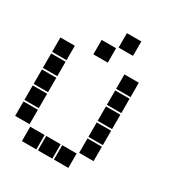

<svg xmlns="http://www.w3.org/2000/svg" viewBox="-185 -919 969 1039"><g transform="rotate(30 300.0 -400.0)"><path d="M306 -795Q305 -795 305 -795Q305 -795 305 -794V-706Q305 -705 305 -705Q305 -705 306 -705H394Q395 -705 395 -705Q395 -705 395 -706V-794Q395 -795 395 -795Q395 -795 394 -795ZM206 -695Q205 -695 205 -695Q205 -695 205 -694V-606Q205 -605 205 -605Q205 -605 206 -605H294Q295 -605 295 -605Q295 -605 295 -606V-694Q295 -695 295 -695Q295 -695 294 -695ZM6 -595Q5 -595 5 -595Q5 -595 5 -594V-506Q5 -505 5 -505Q5 -505 6 -505H94Q95 -505 95 -505Q95 -505 95 -506V-594Q95 -595 95 -595Q95 -595 94 -595ZM406 -595Q405 -595 405 -595Q405 -595 405 -594V-506Q405 -505 405 -505Q405 -505 406 -505H494Q495 -505 495 -505Q495 -505 495 -506V-594Q495 -595 495 -595Q495 -595 494 -595ZM6 -495Q5 -495 5 -495Q5 -495 5 -494V-406Q5 -405 5 -405Q5 -405 6 -405H94Q95 -405 95 -405Q95 -405 95 -406V-494Q95 -495 95 -495Q95 -495 94 -495ZM406 -495Q405 -495 405 -495Q405 -495 405 -494V-406Q405 -405 405 -405Q405 -405 406 -405H494Q495 -405 495 -405Q495 -405 495 -406V-494Q495 -495 495 -495Q495 -495 494 -495ZM6 -395Q5 -395 5 -395Q5 -395 5 -394V-306Q5 -305 5 -305Q5 -305 6 -305H94Q95 -305 95 -305Q95 -305 95 -306V-394Q95 -395 95 -395Q95 -395 94 -395ZM406 -395Q405 -395 405 -395Q405 -395 405 -394V-306Q405 -305 405 -305Q405 -305 406 -305H494Q495 -305 495 -305Q495 -305 495 -306V-394Q495 -395 495 -395Q495 -395 494 -395ZM6 -295Q5 -295 5 -295Q5 -295 5 -294V-206Q5 -205 5 -205Q5 -205 6 -205H94Q95 -205 95 -205Q95 -205 95 -206V-294Q95 -295 95 -295Q95 -295 94 -295ZM406 -295Q405 -295 405 -295Q405 -295 405 -294V-206Q405 -205 405 -205Q405 -205 406 -205H494Q495 -205 495 -205Q495 -205 495 -206V-294Q495 -295 495 -295Q495 -295 494 -295ZM6 -195Q5 -195 5 -195Q5 -195 5 -194V-106Q5 -105 5 -105Q5 -105 6 -105H94Q95 -105 95 -105Q95 -105 95 -106V-194Q95 -195 95 -195Q95 -195 94 -195ZM406 -195Q405 -195 405 -195Q405 -195 405 -194V-106Q405 -105 405 -105Q405 -105 406 -105H494Q495 -105 495 -105Q495 -105 495 -106V-194Q495 -195 495 -195Q495 -195 494 -195ZM106 -95Q105 -95 105 -95Q105 -95 105 -94V-6Q105 -5 105 -5Q105 -5 106 -5H194Q195 -5 195 -5Q195 -5 195 -6V-94Q195 -95 195 -95Q195 -95 194 -95ZM206 -95Q205 -95 205 -95Q205 -95 205 -94V-6Q205 -5 205 -5Q205 -5 206 -5H294Q295 -5 295 -5Q295 -5 295 -6V-94Q295 -95 295 -95Q295 -95 294 -95ZM306 -95Q305 -95 305 -95Q305 -95 305 -94V-6Q305 -5 305 -5Q305 -5 306 -5H394Q395 -5 395 -5Q395 -5 395 -6V-94Q395 -95 395 -95Q395 -95 394 -95Z"/></g></svg>

Font: Doto Black
Style: Regular
Weight: 900
Monospace: yes
Version: Version 1.000